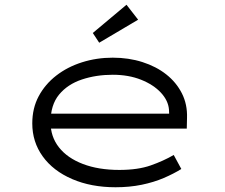

<svg xmlns="http://www.w3.org/2000/svg" viewBox="-20 -779 947 809"><path d="M467 10Q364 10 284 -24.5Q204 -59 160 -120Q116 -181 116 -259Q116 -323 143 -373.5Q170 -424 217 -460.5Q264 -497 325.5 -516.5Q387 -536 455 -536Q522 -536 580 -517.5Q638 -499 680.5 -465.5Q723 -432 746.5 -385.5Q770 -339 768 -282L767 -237H185L174 -300H710L693 -293L692 -317Q689 -355 658 -388.5Q627 -422 574.5 -443Q522 -464 455 -464Q385 -464 325 -444Q265 -424 229 -380.5Q193 -337 193 -264Q193 -203 228.5 -158Q264 -113 329.5 -88Q395 -63 483 -63Q561 -63 615 -82Q669 -101 712 -126L744 -67Q712 -47 670 -29Q628 -11 577 -0.5Q526 10 467 10ZM398 -599 371 -640 513 -759 562 -696Z"/></svg>

Font: Lexend Zetta Light
Style: Regular
Weight: 300
Designer: Bonnie Shaver-Troup, Thomas Jockin
Foundry: Lexend
Version: Version 1.007